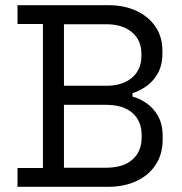

<svg xmlns="http://www.w3.org/2000/svg" viewBox="-20 -720 701 740"><path d="M396.5 0H47.5V-72.5H145.5V-627.5H47.5V-700H397.8Q458.8 -700 505.9 -678.1Q553 -656.2 579.5 -616.8Q606 -577.2 606 -524.5V-516Q606 -467.2 587.2 -435.6Q568.5 -404 542.1 -386.4Q515.8 -368.8 490.8 -361V-347.5Q515.8 -341.5 542.9 -323.5Q570 -305.5 588.5 -273.8Q607 -242 607 -192.8V-182.8Q607 -125.5 579.6 -84.4Q552.2 -43.2 504.8 -21.6Q457.2 0 396.5 0ZM226.5 -316V-73.5H388Q455 -73.5 490.5 -105Q526 -136.5 526 -190.5V-199Q526 -253 490.6 -284.5Q455.2 -316 388 -316ZM226.5 -626.5V-389.5H390.5Q452.5 -389.5 488.8 -420.6Q525 -451.8 525 -503V-513Q525 -564.5 488.9 -595.5Q452.8 -626.5 390.5 -626.5Z"/></svg>

Font: Space Grotesk Variable Light
Style: Regular
Weight: 300
Designer: Florian Karsten
Foundry: Florian Karsten
Version: Version 2.000